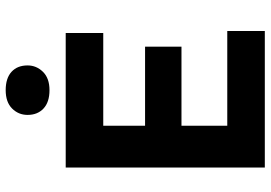

<svg xmlns="http://www.w3.org/2000/svg" viewBox="-158 -793 951 675"><g transform="rotate(-90 317.5 -455.5)"><path d="M66 0V-700H539V-568H213V-421H491V-293H213V-132H546V0ZM251 -834Q251 -866 273.5 -888.5Q296 -911 338 -911Q380 -911 402.5 -890.5Q425 -870 425 -834Q425 -803 402.5 -780Q380 -757 338 -757Q296 -757 273.5 -778Q251 -799 251 -834Z"/></g></svg>

Font: Our Lexend SemiBold
Style: Regular
Weight: 600
Designer: Bonnie Shaver-Troup, Thomas Jockin
Foundry: Lexend
Version: Version 1.007